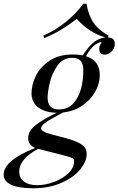

<svg xmlns="http://www.w3.org/2000/svg" viewBox="-116 -822 640 1037"><path d="M-12.2 105Q-12.2 140.1 14.2 159.2Q41 178.2 85 178.2Q128.9 178.2 175.8 160.6Q222.7 143.1 253.9 113.3Q284.2 83.5 284.2 47.9Q284.2 36.6 274.4 31.7Q264.6 26.9 247.6 22.5Q230.5 18.1 224.1 16.1L89.8 -18.1Q-12.2 36.6 -12.2 105ZM141.1 -295.9Q141.1 -231 201.2 -231Q252.4 -230.5 282.2 -265.6Q334 -326.2 334 -444.8Q334 -509.8 274.9 -509.8Q224.1 -509.8 194.3 -467.8Q164.6 -425.8 152.8 -374.5Q141.1 -323.7 141.1 -295.9ZM449.2 -526.9Q419.9 -527.3 419.9 -559.6Q419.9 -576.2 433.1 -591.8Q430.7 -593.8 424.8 -593.8Q418.9 -593.8 397.5 -580.1Q376 -566.4 348.1 -518.6Q422.9 -495.6 422.9 -416Q422.9 -370.1 397.9 -326.2Q373 -282.2 327.6 -251Q282.2 -220.7 224.6 -214.4Q208 -205.6 173.8 -187Q139.6 -168.5 123 -154.8Q106.4 -141.1 106 -128.9Q106 -110.4 166 -95.2L238.8 -76.2Q316.4 -55.2 338.9 -29.3Q352.5 -13.7 352.1 9.8Q352.5 48.8 318.4 91.8Q284.2 134.8 216.8 165Q149.4 194.8 64.5 194.8Q-20.5 194.3 -58.1 174.8Q-96.2 155.3 -96.2 122.1Q-96.2 43.9 74.2 -22.9Q36.1 -39.1 36.1 -75.2Q36.1 -96.7 47.9 -116.2Q72.3 -155.8 189.9 -212.9Q127 -214.4 90.8 -241.7Q54.7 -269 54.2 -316.4Q54.2 -364.3 77.6 -412.1Q101.1 -460 151.9 -494.1Q202.6 -528.3 279.8 -527.8Q308.1 -527.8 331.1 -522.9Q362.8 -573.7 396 -598.1Q425.3 -617.7 453.6 -619.6Q403.8 -634.8 368.7 -658.7Q333 -682.1 298.3 -720.2Q210.9 -651.4 123 -616.2L118.2 -629.9Q183.6 -658.2 240.2 -704.1Q296.9 -750 333.5 -801.8H351.1Q361.8 -739.3 389.2 -699.2Q416.5 -659.2 470.2 -629.9L467.3 -620.1Q503.9 -617.7 503.9 -585.9Q503.9 -554.7 475.6 -535.2Q462.9 -526.4 449.2 -526.9Z"/></svg>

Font: PlayfairDisplay-Italic
Style: Italic
Weight: 400
Italic angle: -14°
Designer: Claus Eggers Sørensen
Foundry: Claus Eggers Sørensen
Version: Version 1.002;PS 001.002;hotconv 1.0.70;makeotf.lib2.5.58329